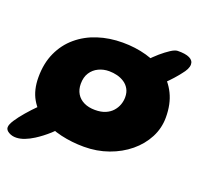

<svg xmlns="http://www.w3.org/2000/svg" viewBox="-158 -700 988 935"><g transform="rotate(20 336.0 -233.0)"><path d="M15.5 100.1Q-6.1 100.9 -23.6 90.9Q-41.1 80.9 -41.1 66.4Q-41.1 52.2 -25.6 28.3Q-10 4.4 14.4 -24Q38.2 -51.9 67.8 -81.2Q97.4 -110.5 127 -133.9Q155 -156.1 173.4 -166.7Q191.9 -177.2 207.3 -175.4Q222.8 -173.6 241.5 -157Q270.5 -131.8 265.4 -106.6Q260.4 -81.4 226.8 -41.5Q201.2 -11.4 168.8 17.7Q136.4 46.8 103 67.9Q80.2 82.4 58.1 90.9Q35.9 99.5 15.5 100.1ZM522.1 -343Q497.9 -332.1 475.7 -334.7Q453.5 -337.2 439.1 -349.7Q424.6 -362.1 423.1 -381.1Q421.5 -400.1 438.5 -421.6Q457.6 -445.9 481.4 -470.9Q505.1 -495.9 529 -516.9Q553.5 -537.8 574.7 -551.6Q595.9 -565.5 609.9 -566Q650.6 -566.9 672 -556.4Q693.4 -546 693.4 -525.4Q693.4 -513.8 686.8 -500.2Q680.2 -486.8 667.1 -471Q655.6 -455.8 639.1 -437.3Q622.6 -418.9 604.6 -401.4Q585.9 -383.6 565.2 -368.3Q544.6 -353 522.1 -343ZM339.9 29.1Q277.5 29.1 219.6 15.7Q161.6 2.2 115.8 -26.6Q70 -55.5 43.2 -101.8Q16.5 -148 16.5 -214Q16.5 -286.5 42.1 -342.1Q67.6 -397.8 112.8 -435.8Q157.9 -473.9 217.5 -493.2Q277.1 -512.6 345.5 -512.6Q411.2 -512.6 469.4 -496.4Q527.6 -480.1 572.1 -446.8Q616.5 -413.4 641.6 -362.3Q666.8 -311.2 666.8 -241.4Q666.8 -185.4 641.2 -136.4Q615.6 -87.4 570.6 -50.3Q525.5 -13.2 466.4 7.9Q407.4 29.1 339.9 29.1ZM329.6 -157.8Q360.8 -157.8 382.9 -167.2Q405.1 -176.6 419.2 -192.5Q433.4 -208.4 440.2 -227.5Q447 -246.6 447 -266.1Q447 -291 436.9 -308.7Q426.9 -326.4 410.1 -337.5Q393.4 -348.6 372.8 -353.9Q352.2 -359.1 330.8 -359.1Q301.6 -359.1 276.6 -347.2Q251.6 -335.4 236.4 -312.1Q221.2 -288.8 221.2 -254.2Q221.2 -224.9 234.3 -203.1Q247.4 -181.4 271.8 -169.6Q296.1 -157.8 329.6 -157.8Z"/></g></svg>

Font: Gluten Thin
Style: Regular
Weight: 100
Designer: Tyler Finck
Foundry: Etcetera Type Company
Version: Version 1.300